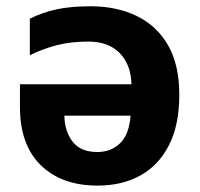

<svg xmlns="http://www.w3.org/2000/svg" viewBox="-20 -576 631 606"><path d="M266.1 -556.2Q348.1 -556.2 411.4 -525.6Q474.6 -495.1 510.3 -433.3Q545.9 -371.6 545.9 -276.9Q545.9 -181.6 513.4 -117.9Q481 -54.2 423.1 -22.2Q365.2 9.8 288.1 9.8Q174.8 9.8 108.9 -54.4Q43 -118.7 43 -237.8V-310.1H395Q393.1 -373 357.4 -408.9Q321.8 -444.8 258.8 -444.8Q206.5 -444.8 163.1 -434.3Q119.6 -423.8 74.2 -401.9V-517.1Q114.7 -537.1 158.9 -546.6Q203.1 -556.2 266.1 -556.2ZM392.1 -210.9H183.1Q184.1 -161.6 209.2 -128.9Q234.4 -96.2 287.1 -96.2Q330.6 -96.2 359.1 -124Q387.7 -151.9 392.1 -210.9Z"/></svg>

Font: Open Sans
Style: Bold
Weight: 700
Designer: Monotype Design Team
Foundry: Monotype Imaging Inc.
Version: Version 3.000; ttfautohint (v1.8.4)